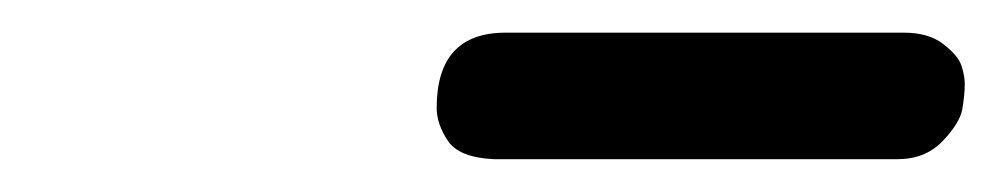

<svg xmlns="http://www.w3.org/2000/svg" viewBox="-20 -639 608 117"><path d="M246.1 -573.2Q246.1 -619.1 288.1 -619.1H530.8Q545.9 -619.1 554.9 -612.1Q564 -605 565.9 -598.9Q567.9 -592.8 567.9 -587.9Q567.9 -581.1 566.4 -572.5Q564.9 -564 554.4 -553Q543.9 -542 526.9 -542H280.8Q259.8 -543 252.9 -553.2Q246.1 -563.5 246.1 -573.2Z"/></svg>

Font: CMU Typewriter Text
Style: BoldItalic
Weight: 700
Italic angle: -14.04°
Version: Version 0.7.0